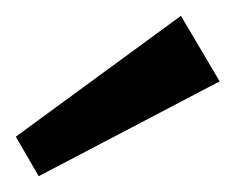

<svg xmlns="http://www.w3.org/2000/svg" viewBox="-20 -806 298 243"><path d="M258 -703 29 -583 0 -633 209 -786Z"/></svg>

Font: Pathway Extreme 72pt SemiBold
Style: Regular
Weight: 600
Designer: Eduardo Rodriguez Tunni
Foundry: Eduardo Rodriguez Tunni
Version: Version 1.001;gftools[0.9.26]